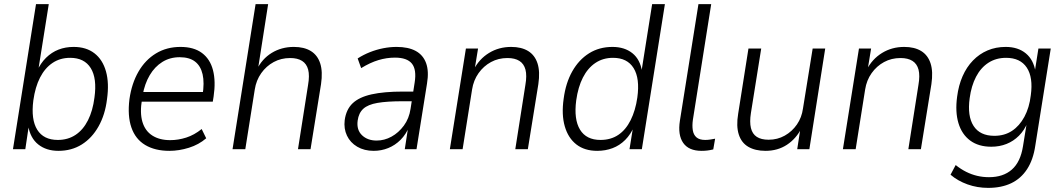

<svg xmlns="http://www.w3.org/2000/svg" viewBox="-20 -725 5169 933"><path d="M264 8Q205 8 166 -23Q127 -54 117 -114H120L103 0H43L155 -705H217L165 -378H159Q177 -418 204 -444.5Q231 -471 264.5 -484Q298 -497 338 -497Q399 -497 439 -466Q479 -435 495 -378Q511 -321 500 -243Q491 -168 459 -111Q427 -54 377.5 -23Q328 8 264 8ZM261 -45Q310 -45 347 -69.5Q384 -94 407.5 -140.5Q431 -187 439 -251Q452 -344 421 -394Q390 -444 321 -444Q272 -444 235 -419Q198 -394 174.5 -348Q151 -302 142 -237Q130 -144 161 -94.5Q192 -45 261 -45Z M803 8Q733 8 685.5 -20.5Q638 -49 618.5 -105.5Q599 -162 609 -243Q620 -320 653 -377Q686 -434 738 -465.5Q790 -497 857 -497Q922 -497 961.5 -467.5Q1001 -438 1015 -384Q1029 -330 1018 -256L1014 -231H652L660 -278H984L964 -261Q974 -323 964.5 -364Q955 -405 927.5 -426Q900 -447 853 -447Q806 -447 769 -424Q732 -401 707.5 -359.5Q683 -318 673 -262L670 -242Q659 -177 672 -133Q685 -89 720 -66.5Q755 -44 807 -44Q846 -44 885 -56.5Q924 -69 960 -98L982 -53Q946 -22 898 -7Q850 8 803 8Z M1110 0 1222 -705H1283L1233 -385H1227Q1253 -439 1300.5 -468Q1348 -497 1408 -497Q1458 -497 1490.5 -477Q1523 -457 1536 -417Q1549 -377 1540 -316L1489 0H1428L1477 -312Q1485 -358 1477.5 -386.5Q1470 -415 1448 -429Q1426 -443 1390 -443Q1346 -443 1310 -423.5Q1274 -404 1249.5 -369.5Q1225 -335 1218 -290L1172 0Z M1796 8Q1750 8 1716 -12Q1682 -32 1666 -66Q1650 -100 1655 -141Q1662 -193 1693.5 -223Q1725 -253 1785.5 -266.5Q1846 -280 1938 -280H1999L1992 -233H1938Q1861 -233 1814.5 -225Q1768 -217 1745.5 -196.5Q1723 -176 1718 -139Q1712 -94 1739 -68Q1766 -42 1810 -42Q1848 -42 1882.5 -61Q1917 -80 1942.5 -114.5Q1968 -149 1975 -196L1995 -324Q2005 -387 1981.5 -416Q1958 -445 1899 -445Q1859 -445 1819 -433Q1779 -421 1735 -394L1718 -441Q1746 -459 1777.5 -471.5Q1809 -484 1842 -490.5Q1875 -497 1907 -497Q1964 -497 2000 -477.5Q2036 -458 2050.5 -418.5Q2065 -379 2055 -319L2004 0H1947L1964 -111H1969Q1953 -72 1926.5 -45.5Q1900 -19 1866.5 -5.5Q1833 8 1796 8Z M2166 0 2244 -489H2303L2286 -385H2281Q2308 -438 2356 -467.5Q2404 -497 2464 -497Q2514 -497 2546.5 -477Q2579 -457 2592 -417Q2605 -377 2596 -316L2545 0H2484L2533 -312Q2541 -358 2533.5 -386.5Q2526 -415 2504 -429Q2482 -443 2446 -443Q2402 -443 2366 -423.5Q2330 -404 2305.5 -369.5Q2281 -335 2274 -290L2228 0Z M2882 8Q2821 8 2781 -23Q2741 -54 2724.5 -111Q2708 -168 2719 -245Q2729 -322 2761 -378.5Q2793 -435 2842.5 -466Q2892 -497 2956 -497Q3015 -497 3053 -466.5Q3091 -436 3100 -377H3097L3149 -705H3211L3099 0H3039L3057 -112H3062Q3045 -72 3018 -45Q2991 -18 2956.5 -5Q2922 8 2882 8ZM2898 -45Q2948 -45 2984.5 -69.5Q3021 -94 3044.5 -141Q3068 -188 3077 -251Q3090 -344 3059 -394Q3028 -444 2959 -444Q2910 -444 2873 -419Q2836 -394 2812.5 -348Q2789 -302 2780 -237Q2768 -145 2798.5 -95Q2829 -45 2898 -45Z M3389 8Q3327 8 3300 -30.5Q3273 -69 3284 -139L3374 -705H3436L3347 -143Q3343 -115 3346.5 -92.5Q3350 -70 3364.5 -57.5Q3379 -45 3407 -45Q3419 -45 3432 -47Q3445 -49 3455 -51L3446 1Q3430 5 3416.5 6.5Q3403 8 3389 8Z M3700 8Q3650 8 3616.5 -11.5Q3583 -31 3570 -71.5Q3557 -112 3567 -172L3617 -489H3679L3629 -176Q3622 -132 3629 -103Q3636 -74 3657.5 -60Q3679 -46 3715 -46Q3758 -46 3793.5 -66Q3829 -86 3852.5 -120Q3876 -154 3882 -198L3929 -489H3990L3913 0H3854L3870 -104H3876Q3849 -51 3804 -21.5Q3759 8 3700 8Z M4076 0 4154 -489H4213L4196 -385H4191Q4218 -438 4266 -467.5Q4314 -497 4374 -497Q4424 -497 4456.5 -477Q4489 -457 4502 -417Q4515 -377 4506 -316L4455 0H4394L4443 -312Q4451 -358 4443.5 -386.5Q4436 -415 4414 -429Q4392 -443 4356 -443Q4312 -443 4276 -423.5Q4240 -404 4215.5 -369.5Q4191 -335 4184 -290L4138 0Z M4782 188Q4729 188 4681.5 171Q4634 154 4599 124L4624 77Q4649 97 4675 110Q4701 123 4728.5 129.5Q4756 136 4786 136Q4855 136 4897 99Q4939 62 4951 -14L4970 -131H4974Q4958 -92 4931.5 -65.5Q4905 -39 4871 -25.5Q4837 -12 4797 -12Q4735 -12 4694.5 -42Q4654 -72 4637.5 -126.5Q4621 -181 4631 -255Q4638 -310 4657.5 -354.5Q4677 -399 4708 -431Q4739 -463 4779 -480Q4819 -497 4867 -497Q4927 -497 4965 -465.5Q5003 -434 5012 -375H5008L5026 -489H5086L5011 -18Q5001 51 4971 97Q4941 143 4893.5 165.5Q4846 188 4782 188ZM4812 -65Q4861 -65 4897.5 -89Q4934 -113 4958 -157.5Q4982 -202 4989 -262Q5001 -349 4969.5 -396.5Q4938 -444 4869 -444Q4820 -444 4783 -420Q4746 -396 4723 -352Q4700 -308 4692 -248Q4680 -161 4711 -113Q4742 -65 4812 -65Z"/></svg>

Font: Nunito Sans 10pt SemiCondensed Light
Style: Italic
Weight: 300
Width: 4
Italic angle: -9°
Designer: Vernon Adams
Foundry: Vernon Adams
Version: Version 3.101;gftools[0.9.27]